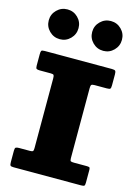

<svg xmlns="http://www.w3.org/2000/svg" viewBox="-149 -1116 858 1196"><g transform="rotate(15 280.0 -518.5)"><path d="M413.5 -845Q453 -845 481 -873.2Q509 -901.5 509 -941.5Q509 -981 481 -1009Q453 -1037 413 -1037Q373.5 -1037 345.2 -1009Q317 -981 317 -941.5Q317 -901.5 345.2 -873.2Q373.5 -845 413.5 -845ZM133.5 -845Q173 -845 201 -873.2Q229 -901.5 229 -941.5Q229 -981 201 -1009Q173 -1037 133 -1037Q93.5 -1037 65.2 -1009Q37 -981 37 -941.5Q37 -901.5 65.2 -873.2Q93.5 -845 133.5 -845ZM392.5 -599Q392.5 -615 396.8 -620Q401 -625 417.5 -625H496Q513.5 -625 518 -629.5Q522.5 -634 522.5 -652V-722Q522.5 -739 518 -744.5Q513.5 -750 495.5 -750H62.5Q44.5 -750 41 -744.8Q37.5 -739.5 37.5 -721.5V-649Q37.5 -632.5 43 -628.8Q48.5 -625 64 -625H135Q151 -625 154.2 -619.5Q157.5 -614 157.5 -598V-148.5Q157.5 -133 153 -129Q148.5 -125 134 -125H65Q49.5 -125 43.5 -121.2Q37.5 -117.5 37.5 -100.5V-28Q37.5 -10.5 41.5 -5.2Q45.5 0 62.5 0H497.5Q514 0 518.2 -4Q522.5 -8 522.5 -25V-108Q522.5 -120.5 516.8 -122.8Q511 -125 498.5 -125H419.5Q403 -125 397.8 -128Q392.5 -131 392.5 -147Z"/></g></svg>

Font: Besley Black
Style: Regular
Weight: 900
Designer: Owen Earl
Foundry: indestructible type*
Version: Version 2.001